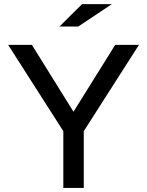

<svg xmlns="http://www.w3.org/2000/svg" viewBox="-20 -920 720 940"><path d="M136.2 -700.2 339.8 -373 543.9 -700.2H660.2L390.1 -277.8V0H290V-277.8L20 -700.2ZM381.8 -899.9H527.8L362.8 -790H271Z"/></svg>

Font: Aldrich
Style: Regular
Weight: 400
Designer: Matthew Desmond
Foundry: Matthew Desmond
Version: Version 1.002 2011